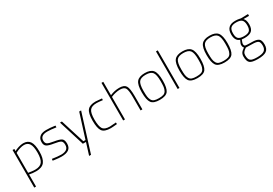

<svg xmlns="http://www.w3.org/2000/svg" viewBox="43 -1860 4583 3228"><g transform="rotate(-30 2334.5 -245.5)"><path d="M79 230V-500H114V-458Q143 -477 195 -493Q247 -509 287 -509Q377 -509 417.5 -448Q458 -387 458 -252Q458 -117 409.5 -54Q361 9 246 9Q178 9 114 -5V230ZM287 -477Q249 -477 205.5 -463.5Q162 -450 138 -437L114 -424V-37Q191 -23 246 -23Q342 -23 381.5 -76.5Q421 -130 421 -252.5Q421 -375 387.5 -426Q354 -477 287 -477Z M738 -477Q604 -477 604 -377Q604 -330 632 -310.5Q660 -291 756 -276Q852 -261 890 -236Q928 -211 928 -135.5Q928 -60 880 -25.5Q832 9 738 9Q687 9 602 -3L573 -7L577 -40Q685 -23 749 -23Q813 -23 852 -48Q891 -73 891 -133Q891 -193 860.5 -212Q830 -231 735.5 -245.5Q641 -260 604 -284.5Q567 -309 567 -367Q567 -425 594 -456.5Q621 -488 657 -498.5Q693 -509 732 -509Q813 -509 884 -498L910 -494L908 -461Q806 -477 738 -477Z M1000 -500H1037L1184 -32H1225L1373 -500H1410L1181 230H1144L1216 0H1155Z M1695 -477Q1600 -477 1563.5 -429Q1527 -381 1527 -253.5Q1527 -126 1560 -74.5Q1593 -23 1695 -23L1815 -32L1817 0Q1733 9 1695 9Q1573 9 1531.5 -48.5Q1490 -106 1490 -252.5Q1490 -399 1536 -454Q1582 -509 1695 -509L1815 -499L1813 -467Q1733 -477 1695 -477Z M1973 0H1938V-730H1973V-470Q2061 -509 2154 -509Q2247 -509 2279 -458.5Q2311 -408 2311 -260V0H2276V-258Q2276 -390 2252 -433.5Q2228 -477 2147 -477Q2107 -477 2063.5 -467Q2020 -457 1997 -447L1973 -437Z M2491 -453Q2537 -509 2648 -509Q2759 -509 2805 -453Q2851 -397 2851 -251Q2851 -105 2810 -48Q2769 9 2648 9Q2527 9 2486 -48Q2445 -105 2445 -251Q2445 -397 2491 -453ZM2814 -259Q2814 -385 2779 -431Q2744 -477 2648 -477Q2552 -477 2517 -431Q2482 -385 2482 -259Q2482 -188 2487 -148.5Q2492 -109 2509.5 -77.5Q2527 -46 2559.5 -34.5Q2592 -23 2648 -23Q2704 -23 2736.5 -34.5Q2769 -46 2786.5 -77.5Q2804 -109 2809 -148.5Q2814 -188 2814 -259Z M2996 0V-730H3031V0Z M3222 -453Q3268 -509 3379 -509Q3490 -509 3536 -453Q3582 -397 3582 -251Q3582 -105 3541 -48Q3500 9 3379 9Q3258 9 3217 -48Q3176 -105 3176 -251Q3176 -397 3222 -453ZM3545 -259Q3545 -385 3510 -431Q3475 -477 3379 -477Q3283 -477 3248 -431Q3213 -385 3213 -259Q3213 -188 3218 -148.5Q3223 -109 3240.5 -77.5Q3258 -46 3290.5 -34.5Q3323 -23 3379 -23Q3435 -23 3467.5 -34.5Q3500 -46 3517.5 -77.5Q3535 -109 3540 -148.5Q3545 -188 3545 -259Z M3748 -453Q3794 -509 3905 -509Q4016 -509 4062 -453Q4108 -397 4108 -251Q4108 -105 4067 -48Q4026 9 3905 9Q3784 9 3743 -48Q3702 -105 3702 -251Q3702 -397 3748 -453ZM4071 -259Q4071 -385 4036 -431Q4001 -477 3905 -477Q3809 -477 3774 -431Q3739 -385 3739 -259Q3739 -188 3744 -148.5Q3749 -109 3766.5 -77.5Q3784 -46 3816.5 -34.5Q3849 -23 3905 -23Q3961 -23 3993.5 -34.5Q4026 -46 4043.5 -77.5Q4061 -109 4066 -148.5Q4071 -188 4071 -259Z M4226 80Q4226 23 4264 -11Q4278 -24 4311 -48Q4289 -62 4289 -113Q4289 -127 4312 -175L4319 -191Q4233 -219 4233 -343Q4233 -510 4404 -510Q4456 -510 4496 -500L4510 -497L4650 -500V-465H4542Q4582 -428 4582 -340.5Q4582 -253 4538.5 -216Q4495 -179 4400 -179Q4370 -179 4346 -183Q4323 -126 4323 -111Q4323 -96 4325 -88Q4327 -80 4333 -73Q4339 -66 4356 -64Q4387 -59 4473 -59Q4559 -59 4598 -31.5Q4637 -4 4637 81Q4637 166 4586.5 202.5Q4536 239 4419.5 239Q4303 239 4264.5 205.5Q4226 172 4226 80ZM4262 79Q4262 153 4293.5 180Q4325 207 4421.5 207Q4518 207 4559 178.5Q4600 150 4600 81.5Q4600 13 4570 -7Q4540 -27 4458 -27L4337 -30Q4292 1 4277 22.5Q4262 44 4262 79ZM4269 -343Q4269 -269 4300 -240Q4331 -211 4406.5 -211Q4482 -211 4513.5 -239.5Q4545 -268 4545 -343Q4545 -418 4513.5 -448Q4482 -478 4406.5 -478Q4331 -478 4300 -447.5Q4269 -417 4269 -343Z"/></g></svg>

Font: Titillium Web
Style: Thin
Weight: 200
Version: Version 1.001;PS 57.000;hotconv 1.0.70;makeotf.lib2.5.55311